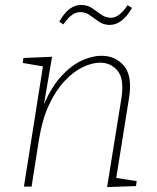

<svg xmlns="http://www.w3.org/2000/svg" viewBox="-20 -756 636 778"><path d="M414 2 472 -358Q484 -435 457 -468.5Q430 -502 386 -502Q353 -502 315.5 -484Q278 -466 242 -428Q206 -390 178.5 -331Q151 -272 138 -191L108 0H77L154 -487L72 -501L75 -521L191 -526L158 -333Q189 -405 229.5 -448.5Q270 -492 312 -511Q354 -530 391 -530Q448 -530 482.5 -489Q517 -448 503 -360L451 -35L534 -22L531 -2ZM425 -655Q400 -655 381 -668Q362 -681 344.5 -694Q327 -707 305 -707Q270 -707 237 -657L220 -668Q241 -705 263 -720.5Q285 -736 308 -736Q334 -736 353 -723Q372 -710 390 -697Q408 -684 430 -684Q463 -684 497 -735L515 -724Q494 -688 471.5 -671.5Q449 -655 425 -655Z"/></svg>

Font: Bitter ExtraLight
Style: Italic
Weight: 200
Italic angle: -9°
Designer: Sol Matas, and Bitter project Authors
Foundry: Sol Matas
Version: Version 2.001